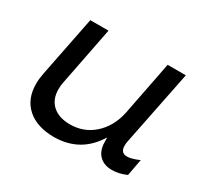

<svg xmlns="http://www.w3.org/2000/svg" viewBox="-115 -691 915 860"><g transform="rotate(30 342.0 -261.5)"><path d="M543 -141Q541 -133 541 -118Q541 -82 575 -82Q597 -82 636 -99L620 -13Q582 4 546 4Q507 4 483.5 -17Q460 -38 456 -77L455 -112Q385 4 249 6Q159 6 109 -38.5Q59 -83 59 -161Q59 -187 65 -217L127 -529H221L162 -228Q158 -211 158 -190Q158 -138 190.5 -108.5Q223 -79 281 -79Q352 -79 403.5 -125Q455 -171 472 -248L527 -529H621Z"/></g></svg>

Font: TypoPRO Montserrat Alternates
Style: Italic
Weight: 400
Italic angle: -11.3°
Designer: Julieta Ulanovsky
Foundry: Julieta Ulanovsky
Version: Version 6.001